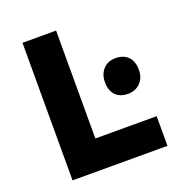

<svg xmlns="http://www.w3.org/2000/svg" viewBox="-127 -809 864 918"><g transform="rotate(-20 305.0 -350.0)"><path d="M87 0V-700H258V-151H570V0ZM479 -298Q438 -298 415.5 -321.5Q393 -345 393 -388Q393 -428 416.5 -453.5Q440 -479 479 -479Q520 -479 543 -455.5Q566 -432 566 -388Q566 -348 541.5 -323Q517 -298 479 -298Z"/></g></svg>

Font: Readex Pro
Style: Bold
Weight: 700
Designer: Bonnie Shaver-Troup, Thomas Jockin
Foundry: Lexend
Version: Version 1.203; ttfautohint (v1.8.3)